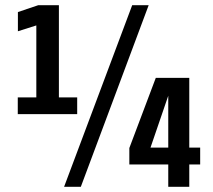

<svg xmlns="http://www.w3.org/2000/svg" viewBox="-20 -720 820 740"><path d="M48.5 -280V-344.5H120V-622L49 -599.5V-673.5L127.5 -700H207V-344.5H277.5V-280ZM227 0 489.5 -700H553L291.5 0ZM628.5 0V-86H478.5V-149.5L580.5 -420H709.5V-151H751.5V-86H709.5V0ZM560 -151H628.5V-351Z"/></svg>

Font: Trispace SemiCondensed Medium
Style: Regular
Weight: 500
Width: 4
Designer: Tyler Finck
Foundry: Etcetera Type Company
Version: Version 1.210; ttfautohint (v1.8.3)